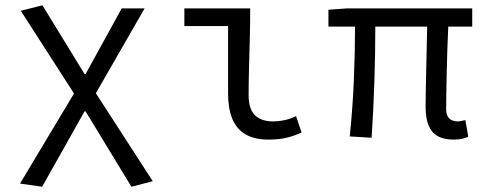

<svg xmlns="http://www.w3.org/2000/svg" viewBox="-20 -518 1840 729"><path d="M140 191 56 179 261 -163 59 -477 141 -498 301 -237H305L442 -486H529L344 -164L560 170L479 191L305 -95H301Z M1000 12Q946 12 912 -8Q878 -28 862 -67Q846 -106 846 -163V-419H680V-486H930Q930 -432 928.5 -374Q927 -316 925.5 -260.5Q924 -205 924 -157Q924 -104 948 -80.5Q972 -57 1018 -57Q1037 -57 1059 -61.5Q1081 -66 1104 -77L1125 -15Q1100 -3 1070 4.5Q1040 12 1000 12Z M1703 12Q1664 12 1640.5 -2Q1617 -16 1606.5 -43.5Q1596 -71 1596 -111Q1596 -129 1596.5 -164Q1597 -199 1598 -242.5Q1599 -286 1600 -331.5Q1601 -377 1602 -417H1405Q1405 -316 1401.5 -209Q1398 -102 1391 5L1308 0Q1319 -107 1323.5 -213.5Q1328 -320 1328 -417H1227V-481L1296 -486H1773V-417H1682Q1680 -376 1678.5 -329Q1677 -282 1676 -237Q1675 -192 1674.5 -157Q1674 -122 1674 -105Q1674 -80 1685.5 -68.5Q1697 -57 1720 -57Q1724 -57 1730 -58.5Q1736 -60 1747 -62L1758 1Q1748 6 1734.5 9Q1721 12 1703 12Z"/></svg>

Font: Source Code Variable
Style: Regular
Weight: 400
Monospace: yes
Designer: Paul D. Hunt, Teo Tuominen
Foundry: Adobe Systems Incorporated
Version: Version 1.010;hotconv 1.0.106;makeotfexe 2.5.65593